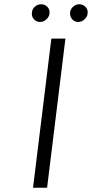

<svg xmlns="http://www.w3.org/2000/svg" viewBox="-20 -881 432 901"><path d="M201 0H135L221 -700H287ZM168 -778Q150 -778 138.5 -791.5Q127 -805 130 -823Q131 -839 144 -850Q157 -861 173 -861Q191 -861 203 -848Q215 -835 212 -816Q210 -801 197 -789.5Q184 -778 168 -778ZM347 -778Q329 -778 318 -791.5Q307 -805 309 -823Q311 -839 323.5 -850Q336 -861 352 -861Q370 -861 382 -848Q394 -835 391 -816Q389 -801 376 -789.5Q363 -778 347 -778Z"/></svg>

Font: Kulim Park Light
Style: Italic
Weight: 300
Italic angle: -8°
Designer: Noponies / Dale Sattler
Foundry: Noponies
Version: Version 1.000; ttfautohint (v1.8.3)